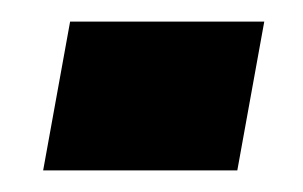

<svg xmlns="http://www.w3.org/2000/svg" viewBox="-20 -364 281 178"><path d="M20 -206 45 -344H225L200 -206Z"/></svg>

Font: Archivo ExtraCondensed Black
Style: Italic
Weight: 900
Width: 2
Italic angle: -10°
Designer: Hector Gatti
Foundry: Omnibus-Type
Version: Version 2.001